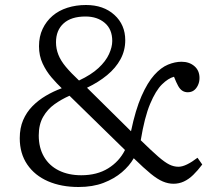

<svg xmlns="http://www.w3.org/2000/svg" viewBox="-20 -734 855 768"><path d="M294 14Q225 14 172 -9Q119 -32 89 -76Q59 -120 59 -181Q59 -222 72.5 -253.5Q86 -285 109.5 -309Q133 -333 163.5 -351Q194 -369 227 -381Q207 -400 186 -424.5Q165 -449 150.5 -480Q136 -511 136 -549Q136 -588 150.5 -618.5Q165 -649 190 -670.5Q215 -692 249.5 -703Q284 -714 324 -714Q394 -714 437.5 -674.5Q481 -635 481 -573Q481 -532 462 -497Q443 -462 408.5 -433.5Q374 -405 328 -383L504 -209Q522 -295 546 -349.5Q570 -404 597 -434Q624 -464 652 -475.5Q680 -487 706 -487Q737 -487 757.5 -469.5Q778 -452 778 -422Q778 -406 771.5 -392.5Q765 -379 755 -372Q745 -365 731 -365Q719 -365 709.5 -371Q700 -377 692.5 -390.5Q685 -404 676 -427Q653 -421 628 -396.5Q603 -372 580.5 -318.5Q558 -265 543 -173Q587 -130 613 -107.5Q639 -85 657 -76Q675 -67 694 -67Q709 -67 728.5 -76.5Q748 -86 770 -103L789 -76Q771 -52 753 -34.5Q735 -17 715.5 -8Q696 1 674 1Q653 1 631.5 -8Q610 -17 583 -39Q556 -61 515 -101Q498 -71 467.5 -45Q437 -19 394 -2.5Q351 14 294 14ZM305 -33Q368 -33 412.5 -60.5Q457 -88 480 -134L258 -351Q226 -337 198 -317Q170 -297 152.5 -266.5Q135 -236 135 -192Q135 -143 156 -107Q177 -71 215.5 -52Q254 -33 305 -33ZM296 -412Q345 -435 374 -462Q403 -489 416 -517.5Q429 -546 429 -570Q429 -617 399 -642.5Q369 -668 322 -668Q265 -668 234.5 -640.5Q204 -613 204 -565Q204 -539 213.5 -515Q223 -491 243.5 -466.5Q264 -442 296 -412Z"/></svg>

Font: Literata 18pt Light
Style: Regular
Weight: 300
Designer: Latin by Veronika Burian and Jose Scaglione. Greek by Irene Vlachou. Cyrillic by Vera Evstafieva.
Foundry: TypeTogether
Version: Version 3.103;gftools[0.9.29]